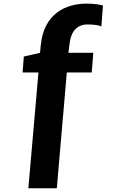

<svg xmlns="http://www.w3.org/2000/svg" viewBox="-20 -842 636 1036"><path d="M133 174 187.5 -451H102L108.5 -537L196 -557L200 -598Q206.5 -661.5 229.5 -704.5Q252.5 -747.5 286.8 -773.5Q321 -799.5 362 -811Q403 -822.5 446 -822.5Q479 -822.5 504 -818.8Q529 -815 535.5 -812L527 -698.5Q519 -704 499.5 -707Q480 -710 450 -710Q412.5 -710 386.8 -684.5Q361 -659 354.5 -599.5L349 -557H483.5L475 -451H340.5L286.5 174Z"/></svg>

Font: Koeln Type Sans
Style: Bold
Weight: 700
Designer: Eben Sorkin
Foundry: Eben Sorkin
Version: Version 2.001